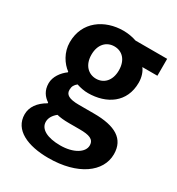

<svg xmlns="http://www.w3.org/2000/svg" viewBox="-192 -696 980 1061"><g transform="rotate(30 298.5 -165.5)"><path d="M276 243C463 243 580 157 580 44C580 -54 507 -96 372 -96H277C211 -96 189 -112 189 -142C189 -164 197 -177 213 -190C237 -182 263 -177 285 -177C405 -177 501 -241 501 -367C501 -402 490 -433 475 -452H571V-560H369C346 -568 316 -574 285 -574C166 -574 59 -503 59 -371C59 -306 95 -253 133 -225V-221C100 -197 71 -158 71 -116C71 -70 93 -41 122 -22V-17C71 12 42 52 42 99C42 198 144 243 276 243ZM285 -268C236 -268 197 -305 197 -371C197 -437 235 -474 285 -474C335 -474 372 -437 372 -371C372 -305 334 -268 285 -268ZM298 150C216 150 164 123 164 76C164 53 176 31 201 11C221 16 245 19 279 19H347C407 19 440 29 440 69C440 113 382 150 298 150Z"/></g></svg>

Font: Source Han Sans Old Style Bold
Style: Regular
Weight: 700
Designer: Ryoko NISHIZUKA (kana & ideographs); Paul D. Hunt (Latin, Greek & Cyrillic); Wenlong ZHANG (bopomofo); Sandoll Communica
Foundry: Adobe Systems Incorporated
Version: Version 1.004;PS 1.004;hotconv 1.0.81;makeotf.lib2.5.63406